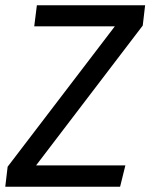

<svg xmlns="http://www.w3.org/2000/svg" viewBox="-32 -709 571 729"><path d="M105 -81H444L424 0H-12L-3 -76L404 -609H98L108 -689H519L510 -612Z"/></svg>

Font: Yekcdsyqcyvpieeyorgstswgcgt
Style: Regular
Weight: 400
Italic angle: -8°
Designer: Carrois Corporate & Edenspiekermann
Foundry: Carrois Corporate GbR & Edenspiekermann AG
Version: Version 2.001